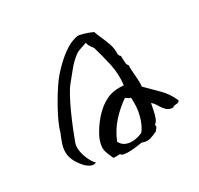

<svg xmlns="http://www.w3.org/2000/svg" viewBox="-147 -871 1094 1055"><g transform="rotate(-30 400.0 -343.5)"><path d="M764 -106Q759 -94 743 -94Q727 -94 718 -86Q693 -87 678 -102Q663 -117 652 -136.5Q641 -156 626 -169Q622 -152 617.5 -128Q613 -104 605.5 -83.5Q598 -63 584 -54Q588 -45 585 -39.5Q582 -34 577 -29Q572 -23 570 -20Q546 -8 523.5 -1.5Q501 5 472 -6Q465 -5 444.5 -2Q424 1 400 2.5Q376 4 358 1Q340 -2 338 -11Q338 -11 329 -10.5Q320 -10 309.5 -10Q299 -10 296 -11Q295 -14 292 -20Q281 -43 274 -66Q267 -89 277 -124Q285 -152 308.5 -189Q332 -226 360 -255Q396 -293 438.5 -313Q481 -333 545 -328Q553 -397 538.5 -462.5Q524 -528 506 -588Q486 -610 480 -635Q464 -628 443.5 -622Q423 -616 408 -605Q376 -581 349 -548Q322 -515 297 -484Q279 -462 259.5 -425.5Q240 -389 221 -347Q202 -305 185 -263Q168 -221 156 -188Q148 -165 153.5 -134.5Q159 -104 172.5 -77Q186 -50 200 -36Q181 -29 162 -39Q143 -49 127.5 -67.5Q112 -86 101 -105Q84 -136 83 -164.5Q82 -193 91.5 -220.5Q101 -248 113 -276Q114 -280 115 -282Q121 -306 138.5 -343.5Q156 -381 179.5 -422.5Q203 -464 227.5 -501Q252 -538 272 -560Q292 -583 321 -610Q350 -637 384.5 -659.5Q419 -682 456 -689Q465 -691 484 -686Q503 -681 522.5 -674Q542 -667 550 -663Q554 -651 559 -639Q564 -627 570 -614Q582 -587 592.5 -557Q603 -527 601 -490Q604 -487 605 -482.5Q606 -478 612 -476Q612 -473 612 -469Q612 -465 612 -461Q612 -447 613.5 -432Q615 -417 624 -409Q622 -401 623 -386.5Q624 -372 625 -354Q627 -334 628 -312Q629 -290 627 -272Q665 -234 703 -196.5Q741 -159 764 -106ZM545 -249Q535 -250 529 -256Q523 -262 514 -264Q464 -229 423.5 -184Q383 -139 358 -78Q370 -53 393.5 -44Q417 -35 445.5 -38.5Q474 -42 498 -54Q523 -86 536.5 -138Q550 -190 545 -249Z"/></g></svg>

Font: Yuji Boku
Style: Regular
Weight: 400
Designer: Kataoka Yuji
Foundry: Kinuta Font Factory
Version: Version 3.002